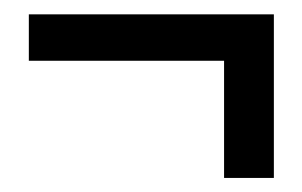

<svg xmlns="http://www.w3.org/2000/svg" viewBox="-20 -396 430 273"><path d="M298.6 -143H369.4V-375.6H21V-309.6H298.6Z"/></svg>

Font: Secuela Light
Style: Regular
Weight: 300
Designer: Fernando Haro
Foundry: deFharo
Version: Version 1.708